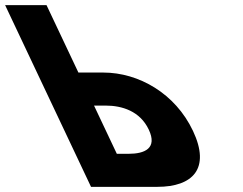

<svg xmlns="http://www.w3.org/2000/svg" viewBox="-284 -723 936 741"><path d="M67.3 -1.9 -264.2 -703.1H-104.4L18.6 -443H114.6C251.5 -443 392.5 -362.3 460.8 -217.8C529.5 -72.4 460 -1.9 323.2 -1.9ZM78.9 -315.5 166.9 -129.4H211.9C274.8 -129.4 324.3 -150.6 290.1 -222.9C256.4 -294.3 186.8 -315.5 123.9 -315.5Z"/></svg>

Font: Hussar
Style: BdOpOblFive
Weight: 700
Foundry: Cannot Into Space Fonts
Version: Version 2.00